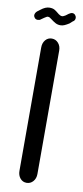

<svg xmlns="http://www.w3.org/2000/svg" viewBox="-89 -794 361 831"><g transform="rotate(10 91.5 -379.0)"><path d="M118 -694Q106 -694 96.5 -699Q87 -704 74 -714Q69 -718 66 -719.5Q63 -721 58 -721Q55 -721 51.5 -718.5Q48 -716 44 -714L31 -705Q28 -702 24 -701Q20 -700 17 -700Q9 -700 4 -705.5Q-1 -711 -1 -718Q-1 -722 1.5 -727Q4 -732 9 -736L21 -745Q31 -753 40.5 -757Q50 -761 59 -761Q73 -761 81.5 -756Q90 -751 103 -740Q111 -734 118 -734Q122 -734 125.5 -736Q129 -738 133 -740L145 -749Q154 -755 160 -755Q168 -755 173 -749Q178 -743 178 -737Q178 -732 176 -727.5Q174 -723 167 -719L156 -709Q145 -702 136 -698Q127 -694 118 -694ZM53 -585Q53 -605 64 -618Q75 -631 92 -631Q109 -631 120.5 -618Q132 -605 132 -585V-43Q132 -23 120.5 -10Q109 3 92 3Q75 3 64 -10Q53 -23 53 -43Z"/></g></svg>

Font: Beiruti Medium
Style: Regular
Weight: 500
Designer: Arlette Boutros
Foundry: Boutros
Version: Version 1.41